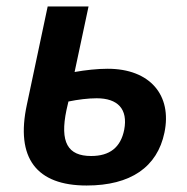

<svg xmlns="http://www.w3.org/2000/svg" viewBox="-20 -562 577 592"><path d="M247 10C383 10 465 -47 487 -153C511 -268 443 -350 312 -350C280 -350 244 -346 210 -340L253 -542H127L63 -240C27 -74 93 10 247 10ZM185 -223 191 -249C220 -255 252 -259 278 -259C343 -259 375 -226 363 -162C352 -107 318 -81 261 -81C189 -81 164 -123 185 -223Z"/></svg>

Font: Noto Sans SemiBold
Style: Italic
Weight: 600
Italic angle: -12°
Designer: Monotype Design Team
Foundry: Monotype Imaging Inc.
Version: Version 2.013